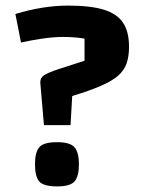

<svg xmlns="http://www.w3.org/2000/svg" viewBox="-20 -660 512 686"><path d="M137 -213 124 -364Q123 -381 136.5 -390.5Q150 -400 189 -413L282 -443V-522Q265 -525 245.5 -526.5Q226 -528 206 -528Q172 -528 131 -522Q90 -516 55 -508L35 -610Q134 -640 223 -640Q303 -640 350.5 -625.5Q398 -611 419.5 -579Q441 -547 441 -493Q441 -459 432.5 -434Q424 -409 402.5 -390Q381 -371 341 -353.5Q301 -336 238 -317L232 -213ZM105 -73Q105 -115 120 -133.5Q135 -152 184 -152Q231 -152 246.5 -133.5Q262 -115 262 -73Q262 -30 246.5 -12Q231 6 184 6Q135 6 120 -12Q105 -30 105 -73Z"/></svg>

Font: Changa SemiBold
Style: Regular
Weight: 600
Designer: Eduardo Rodriguez Tunni
Foundry: Eduardo Rodriguez Tunni
Version: Version 3.002; ttfautohint (v1.8.2)